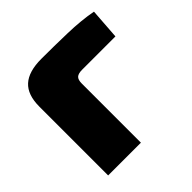

<svg xmlns="http://www.w3.org/2000/svg" viewBox="-137 -625 746 746"><g transform="rotate(-45 235.5 -252.0)"><path d="M188 -504Q257 -504 330.5 -502Q404 -500 462 -489L453 -362H270Q249 -362 240 -354Q231 -346 231 -325V0H51V-378Q51 -443 84.5 -473.5Q118 -504 188 -504Z"/></g></svg>

Font: Exo 2 ExtraBold
Style: Regular
Weight: 800
Designer: Natanael Gama
Foundry: Natanael Gama
Version: Version 2.010